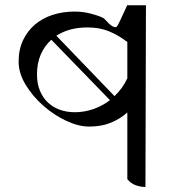

<svg xmlns="http://www.w3.org/2000/svg" viewBox="-20 -735 720 763"><path d="M558 8Q538 8 519 1Q500 -6 486 -23V-288Q458 -263 421 -247.5Q384 -232 334 -232Q292 -232 243 -255Q194 -278 152 -315Q110 -352 82 -398Q54 -444 54 -490Q54 -538 71.5 -575Q89 -612 119 -637.5Q149 -663 189.5 -676Q230 -689 276 -689Q310 -689 340 -681Q389 -668 396 -659Q431 -619 444 -629Q448 -631 486 -715L484 -714H560ZM277 -289Q315 -289 351 -301.5Q387 -314 417 -337L184 -577Q157 -553 142 -518.5Q127 -484 127 -439Q127 -403 138.5 -375Q150 -347 170 -328Q190 -309 217.5 -299Q245 -289 277 -289ZM486 -568Q451 -595 413.5 -610.5Q376 -626 327 -626Q255 -626 204 -593L435 -353Q451 -368 464 -386Q477 -404 486 -424Z"/></svg>

Font: lsinhala85
Style: Book
Weight: 400
Designer: Jelle Bosma - Monotype Design Team
Foundry: Monotype Imaging Inc.
Version: Version 2.003